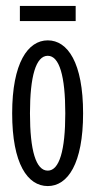

<svg xmlns="http://www.w3.org/2000/svg" viewBox="-20 -614 321 647"><path d="M260 -232C260 -403 208 -478 141 -478C74 -478 21 -402 21 -232C21 -62 73 13 141 13C208 13 260 -62 260 -232ZM200 -232C200 -107 180 -39 141 -39C101 -39 81 -107 81 -232C81 -357 101 -426 141 -426C180 -426 200 -358 200 -232ZM235 -543V-594H47V-543Z"/></svg>

Font: Stint Ultra Condensed
Style: Regular
Weight: 400
Width: 1
Designer: Astigmatic (AOETI)
Foundry: Astigmatic (AOETI)
Version: Version 1.000